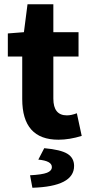

<svg xmlns="http://www.w3.org/2000/svg" viewBox="-20 -648 423 907"><path d="M256 12Q85 12 85 -180V-381H17V-490L93 -496L110 -628H232V-496H351V-381H232V-182Q232 -103 296 -103Q317 -103 343 -113L366 -6Q308 12 256 12ZM133 239 122 180Q179 177 202 168Q225 159 225 141Q225 112 161 106L189 52Q267 59 298.5 78.5Q330 98 330 136Q330 233 133 239Z"/></svg>

Font: Toshiba Sans
Style: Bold
Weight: 700
Designer: Paul D. Hunt
Foundry: Toshiba Corporation
Version: Version 2.020;PS 2.0;hotconv 1.0.86;makeotf.lib2.5.63406